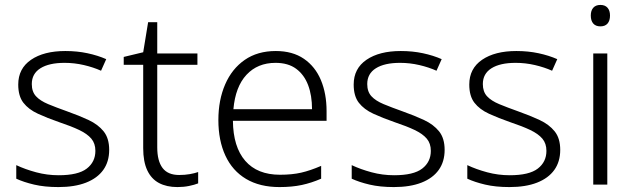

<svg xmlns="http://www.w3.org/2000/svg" viewBox="-20 -749 2572 779"><path d="M423 -141Q423 -93 399 -59.5Q375 -26 329 -8Q283 10 217 10Q161 10 118.5 0Q76 -10 46 -24V-79Q82 -62 126.5 -50Q171 -38 218 -38Q297 -38 332 -65Q367 -92 367 -137Q367 -167 350.5 -186.5Q334 -206 301.5 -221.5Q269 -237 221 -253Q172 -270 134 -287.5Q96 -305 75 -332Q54 -359 54 -406Q54 -471 106 -506.5Q158 -542 245 -542Q293 -542 335 -533Q377 -524 411 -509L390 -462Q359 -476 320.5 -485Q282 -494 242 -494Q179 -494 144 -472Q109 -450 109 -408Q109 -377 126 -358.5Q143 -340 175.5 -326.5Q208 -313 253 -297Q301 -280 339.5 -262Q378 -244 400.5 -216Q423 -188 423 -141Z M707 -39Q730 -39 750 -42.5Q770 -46 784 -51V-5Q769 1 747 5.5Q725 10 700 10Q656 10 625 -6.5Q594 -23 577.5 -58Q561 -93 561 -148V-486H482V-518L561 -537L581 -659H618V-532H781V-486H618V-151Q618 -96 639.5 -67.5Q661 -39 707 -39Z M1099 -542Q1167 -542 1213 -510.5Q1259 -479 1282 -424Q1305 -369 1305 -298V-259H925Q926 -153 975 -96.5Q1024 -40 1116 -40Q1165 -40 1202 -48.5Q1239 -57 1283 -76V-24Q1244 -7 1204.5 1.5Q1165 10 1114 10Q1034 10 978.5 -23Q923 -56 894.5 -117.5Q866 -179 866 -262Q866 -343 893.5 -406.5Q921 -470 973 -506Q1025 -542 1099 -542ZM1098 -494Q1025 -494 980 -445.5Q935 -397 927 -306H1246Q1246 -362 1230 -404Q1214 -446 1181.5 -470Q1149 -494 1098 -494Z M1784 -141Q1784 -93 1760 -59.5Q1736 -26 1690 -8Q1644 10 1578 10Q1522 10 1479.5 0Q1437 -10 1407 -24V-79Q1443 -62 1487.5 -50Q1532 -38 1579 -38Q1658 -38 1693 -65Q1728 -92 1728 -137Q1728 -167 1711.5 -186.5Q1695 -206 1662.5 -221.5Q1630 -237 1582 -253Q1533 -270 1495 -287.5Q1457 -305 1436 -332Q1415 -359 1415 -406Q1415 -471 1467 -506.5Q1519 -542 1606 -542Q1654 -542 1696 -533Q1738 -524 1772 -509L1751 -462Q1720 -476 1681.5 -485Q1643 -494 1603 -494Q1540 -494 1505 -472Q1470 -450 1470 -408Q1470 -377 1487 -358.5Q1504 -340 1536.5 -326.5Q1569 -313 1614 -297Q1662 -280 1700.5 -262Q1739 -244 1761.5 -216Q1784 -188 1784 -141Z M2253 -141Q2253 -93 2229 -59.5Q2205 -26 2159 -8Q2113 10 2047 10Q1991 10 1948.5 0Q1906 -10 1876 -24V-79Q1912 -62 1956.5 -50Q2001 -38 2048 -38Q2127 -38 2162 -65Q2197 -92 2197 -137Q2197 -167 2180.5 -186.5Q2164 -206 2131.5 -221.5Q2099 -237 2051 -253Q2002 -270 1964 -287.5Q1926 -305 1905 -332Q1884 -359 1884 -406Q1884 -471 1936 -506.5Q1988 -542 2075 -542Q2123 -542 2165 -533Q2207 -524 2241 -509L2220 -462Q2189 -476 2150.5 -485Q2112 -494 2072 -494Q2009 -494 1974 -472Q1939 -450 1939 -408Q1939 -377 1956 -358.5Q1973 -340 2005.5 -326.5Q2038 -313 2083 -297Q2131 -280 2169.5 -262Q2208 -244 2230.5 -216Q2253 -188 2253 -141Z M2444 -532V0H2387V-532ZM2416 -729Q2435 -729 2445 -717.5Q2455 -706 2455 -686Q2455 -665 2445 -653.5Q2435 -642 2416 -642Q2397 -642 2387 -653.5Q2377 -665 2377 -686Q2377 -706 2387 -717.5Q2397 -729 2416 -729Z"/></svg>

Font: Noto Sans Armenian Light
Style: Regular
Weight: 300
Designer: Monotype Design Team
Foundry: Monotype Imaging Inc.
Version: Version 2.007